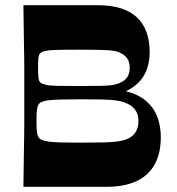

<svg xmlns="http://www.w3.org/2000/svg" viewBox="-20 -720 681 740"><path d="M70.2 0Q71.2 -72 71.9 -118Q72.6 -164 73.1 -194.5Q73.6 -225 73.6 -247.5Q73.6 -270 73.6 -293.5Q73.6 -317 73.6 -350Q73.6 -383.7 73.6 -407.2Q73.6 -430.7 73.6 -453.5Q73.6 -476.3 73.1 -506.5Q72.6 -536.7 71.9 -582.7Q71.2 -628.7 70.2 -700H355.7Q457.1 -700 507 -653.8Q556.8 -607.7 556.8 -518.6Q556.8 -490.3 549.1 -462.4Q541.5 -434.6 521.8 -410.5Q502.1 -386.3 465.5 -368.3Q513.5 -356.3 543 -330.9Q572.5 -305.4 586.2 -269.9Q599.8 -234.4 599.8 -191.3Q599.8 -129 576 -86.1Q552.2 -43.3 505.7 -21.7Q459.2 0 389.5 0ZM291.2 -170.2Q343.2 -170.2 375.9 -171Q408.5 -171.9 427.2 -174.2Q445.8 -176.5 456.5 -179.5Q467.1 -182.5 474.8 -186.5Q492 -194.2 502.8 -211.3Q513.6 -228.3 513.6 -253.2Q513.6 -274.2 506.3 -287.9Q499 -301.7 488.2 -310Q477.4 -318.3 467.8 -321.9Q459.2 -326.3 448.4 -328.9Q437.6 -331.6 419.6 -333.8Q401.6 -335.9 370.7 -336.6Q339.9 -337.3 291.2 -337.3Q243.1 -337.3 214.3 -336.4Q185.4 -335.6 169.7 -333.8Q154 -331.9 146.5 -329.4Q139 -326.9 134 -323.3Q130.7 -320.9 127.3 -315.3Q124 -309.6 122.3 -295.5Q120.7 -281.4 120.7 -253.2Q120.7 -225.7 122.3 -212.1Q124 -198.5 127.3 -193Q130.7 -187.6 134 -184.9Q139 -181.2 146.5 -178.7Q154 -176.2 169.7 -174Q185.4 -171.9 214.3 -171Q243.1 -170.2 291.2 -170.2ZM283.8 -388.4Q340.2 -388.4 371.8 -389.2Q403.5 -390 419.7 -393.4Q435.9 -396.7 445.2 -402.4Q458.7 -407.4 469.3 -421.1Q479.9 -434.9 479.9 -458.7Q479.9 -482.6 469.3 -496.4Q458.7 -510.1 445.2 -515.1Q435.9 -521.1 419.7 -523.9Q403.5 -526.8 371.8 -527.6Q340.2 -528.5 283.8 -528.5Q228.4 -528.5 198.6 -527.6Q168.7 -526.8 155.5 -523.9Q142.4 -521.1 135.3 -515.1Q132.7 -512.8 130.7 -508Q128.7 -503.1 127.7 -492Q126.7 -480.9 126.7 -458.7Q126.7 -436.9 127.7 -425.6Q128.7 -414.3 130.7 -409.7Q132.7 -405 135.3 -402.4Q142.4 -396.7 155.5 -393.4Q168.7 -390 198.6 -389.2Q228.4 -388.4 283.8 -388.4Z"/></svg>

Font: Ojuju ExtraLight
Style: Regular
Weight: 200
Designer: Chisaokwu Joboson, Mirko Velimirovic
Foundry: Udi Foundry
Version: Version 1.000